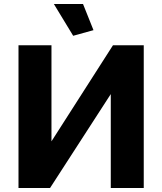

<svg xmlns="http://www.w3.org/2000/svg" viewBox="-20 -935 808 955"><path d="M248 -915 344 -757 445 -785 393 -915ZM72 0H229L531 -467V0H695V-710H542L236 -232V-710H72Z"/></svg>

Font: FIGSv2-sans-serif ExtraBold
Style: Regular
Weight: 800
Designer: Matt McInerney, Pablo Impallari, Rodrigo Fuenzalida,Mirko Velimirovic
Foundry: Matt McInerney, Pablo Impallari, Rodrigo Fuenzalida
Version: Version 4.021;hotconv 1.0.109;makeotfexe 2.5.65596